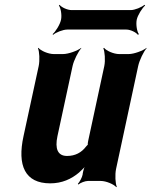

<svg xmlns="http://www.w3.org/2000/svg" viewBox="-20 -753 630 799"><path d="M259 -104C220 -104 208 -134 219 -186L282 -478C287 -502 306 -539 318 -552V-554C303 -542 265 -528 242 -528H204C181 -528 149 -542 140 -554L138 -552C144 -539 146 -502 141 -478L78 -187C51 -64 84 10 189 10C238 10 277 -8 309 -35C320 -45 336 -60 341 -70L339 -72C332 -62 326 -43 324 -29V-27C322 -15 311 5 304 12L306 15C314 8 334 0 346 0H399C422 0 454 14 464 26L466 24C460 11 458 -26 463 -50L555 -478C560 -502 578 -539 590 -552V-554C575 -542 538 -528 515 -528H476C453 -528 422 -542 413 -554L410 -552C416 -539 419 -502 414 -478L347 -167C346 -164 344 -150 346 -148L349 -152C347 -153 339 -145 338 -143C319 -118 293 -104 259 -104ZM549 -671C553 -690 572 -720 584 -730L581 -733C570 -723 541 -711 524 -711H278C260 -711 235 -723 228 -733L225 -730C233 -720 238 -690 234 -671C230 -651 211 -621 199 -611L201 -608C212 -618 242 -630 260 -630H506C523 -630 547 -618 554 -608L558 -611C550 -621 545 -651 549 -671Z"/></svg>

Font: Asimov
Style: EdgeExtremeIt
Weight: 500
Designer: Google
Version: Version 2.000980: 2014